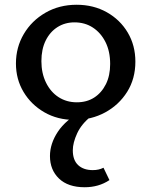

<svg xmlns="http://www.w3.org/2000/svg" viewBox="-20 -497 637 807"><path d="M293 7Q222 7 166.5 -25Q111 -57 79 -110.5Q47 -164 47 -230Q47 -298 80 -354Q113 -410 171 -443.5Q229 -477 302 -477Q373 -477 429 -445.5Q485 -414 517 -360Q549 -306 549 -238Q549 -166 514.5 -111Q480 -56 422 -24.5Q364 7 293 7ZM303 -67Q345 -67 376 -87Q407 -107 425 -143Q443 -179 443 -228Q443 -281 423.5 -320Q404 -359 370.5 -381Q337 -403 293 -403Q253 -403 221.5 -383Q190 -363 172 -326.5Q154 -290 154 -240Q154 -189 173.5 -149.5Q193 -110 226.5 -88.5Q260 -67 303 -67ZM336 290Q266 290 228 253.5Q190 217 190 159Q190 107 223 57Q256 7 329 -34L364 -9Q323 23 304.5 63Q286 103 286 135Q286 176 308.5 197Q331 218 370 218Q383 218 394 215.5Q405 213 415 208L440 260Q395 290 336 290Z"/></svg>

Font: Ysabeau SC SemiBold
Style: Regular
Weight: 600
Designer: Christian Thalmann (Catharsis Fonts)
Version: Version 2.001;gftools[0.9.30]; featfreeze: smcp